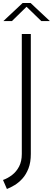

<svg xmlns="http://www.w3.org/2000/svg" viewBox="-70 -996 352 1277"><path d="M-24 261 -50 201Q-18.5 190 10.2 168Q39 146 57 111.5Q75 77 75 28V-770H135V28Q135 84 119.5 124Q104 164 79.8 191Q55.5 218 28 234.8Q0.5 251.5 -24 261ZM-47.5 -856 80.5 -976H133.5L261.5 -856H204.5L106.5 -951L9.5 -856Z"/></svg>

Font: Junction Light
Style: Regular
Weight: 300
Designer: Caroline Hadilaksono
Foundry: Caroline Hadilaksono, Tyler Finck, The League of Moveable Type
Version: Version 2.000; ttfautohint (v1.8.3)